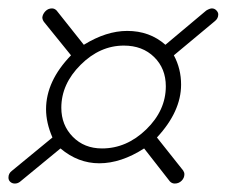

<svg xmlns="http://www.w3.org/2000/svg" viewBox="-20 -475 536 454"><path d="M0 -55.2Q0 -64.9 7.8 -70.8L104 -149.9Q88.9 -184.6 88.9 -216.8Q88.9 -283.2 147.9 -344.2L85 -421.9Q80.1 -427.7 80.1 -434.1Q81.1 -441.9 87.4 -448.5Q93.8 -455.1 103 -455.1Q108.9 -455.1 113.8 -450.2L178.2 -369.1Q231.4 -401.9 280.8 -401.9Q334 -401.9 371.1 -369.1L467.8 -450.2Q476.1 -455.1 481 -455.1Q487.3 -455.1 491.7 -450.4Q496.1 -445.8 496.1 -440.9Q496.1 -431.2 487.8 -424.8L391.1 -344.2Q408.2 -312.5 408.2 -274.9Q408.2 -211.4 351.1 -149.9L413.1 -71.8Q416 -67.4 416 -63Q416 -54.2 409.4 -47.6Q402.8 -41 393.1 -41Q386.7 -41 381.8 -45.9L320.8 -124Q266.1 -88.9 214.8 -88.9Q164.6 -88.9 123 -124L26.9 -44.9Q21.5 -41 15.1 -41Q8.8 -41 4.4 -44.9Q0 -48.8 0 -55.2ZM221.2 -124Q279.3 -124 325.7 -168.9Q372.1 -213.9 372.1 -271Q372.1 -313 344.5 -340.1Q316.9 -367.2 272.9 -367.2Q216.3 -367.2 170.7 -321.8Q125 -276.4 125 -220.2Q125 -179.2 152.1 -151.6Q179.2 -124 221.2 -124Z"/></svg>

Font: Comic Neue Light
Style: Italic
Weight: 300
Italic angle: -12°
Designer: Craig Rozynski
Foundry: Craig Rozynski
Version: Version 2.003;hotconv 1.0.109;makeotfexe 2.5.65596